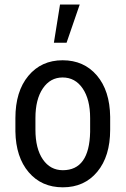

<svg xmlns="http://www.w3.org/2000/svg" viewBox="-20 -798 542 828"><path d="M46.4 -288.6Q46.4 -403.8 102.3 -470.9Q158.2 -538.1 250 -538.1Q341.8 -538.1 397.7 -472.7Q453.6 -407.2 455.1 -294.4V-238.8Q455.1 -124 399.4 -57.1Q343.8 9.8 251 9.8Q159.2 9.8 103.8 -55.2Q48.3 -120.1 46.4 -231ZM132.8 -238.8Q132.8 -157.2 164.8 -110.6Q196.8 -64 251 -64Q365.2 -64 368.7 -229V-288.6Q368.7 -369.6 336.4 -416.7Q304.2 -463.9 250 -463.9Q196.8 -463.9 164.8 -416.7Q132.8 -369.6 132.8 -289.1ZM238.8 -778.3H323.7L267.1 -613.8H212.4Z"/></svg>

Font: Roboto Condensed
Style: Regular
Weight: 400
Designer: Google
Version: Version 2.001047; 2015